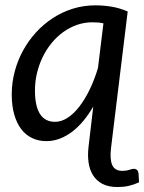

<svg xmlns="http://www.w3.org/2000/svg" viewBox="-20 -534 553 736"><path d="M412.5 -23.5 405.5 34.5Q400.5 77.5 410.5 99.2Q420.5 121 449 121Q464 121 475.8 117Q487.5 113 493.5 113Q498.5 113 503.8 116.2Q509 119.5 511 130.5L513 165Q491.5 174.5 472.2 178.8Q453 183 430 183Q396 183 373 171Q350 159 336.8 138Q323.5 117 319.5 88.8Q315.5 60.5 319.5 28L325.5 -23.5L337.5 -125.5Q320 -95.5 299.8 -71Q279.5 -46.5 256.8 -29.2Q234 -12 209.2 -2.5Q184.5 7 157.5 7Q127.5 7 103 -4.8Q78.5 -16.5 61.2 -39.2Q44 -62 34.5 -95.2Q25 -128.5 25 -171.5Q25 -216.5 36.2 -259.2Q47.5 -302 68.2 -340Q89 -378 118 -409.8Q147 -441.5 182.8 -464.8Q218.5 -488 259.5 -500.8Q300.5 -513.5 345.5 -513.5Q378 -513.5 408.8 -508.2Q439.5 -503 469.5 -490ZM191 -67Q215.5 -67 239.2 -82.5Q263 -98 284.2 -125.5Q305.5 -153 323.8 -190.8Q342 -228.5 355.5 -273L376.5 -444.5Q365.5 -447 354.8 -447.8Q344 -448.5 333.5 -448.5Q303.5 -448.5 275.5 -438.8Q247.5 -429 223 -411.5Q198.5 -394 178.5 -369.8Q158.5 -345.5 144.2 -316.5Q130 -287.5 122 -254.8Q114 -222 114 -187.5Q114 -67 191 -67Z"/></svg>

Font: Lato
Style: Italic
Weight: 400
Italic angle: -7°
Designer: Lukasz Dziedzic
Foundry: tyPoland Lukasz Dziedzic
Version: Version 2.007; 2014-02-27